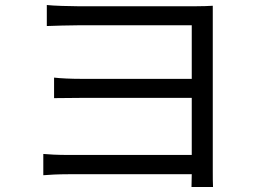

<svg xmlns="http://www.w3.org/2000/svg" viewBox="-20 -722 1040 767"><path d="M153 -107V-22C173 -24 214 -26 254 -26H746L745 25H831C830 8 830 -14 830 -35C830 -141 830 -596 830 -639C830 -664 830 -685 830 -699C814 -698 788 -697 760 -697C659 -697 362 -697 293 -697C261 -697 191 -699 167 -702V-618C190 -619 261 -621 293 -621C362 -621 705 -621 746 -621V-407H305C263 -407 221 -409 196 -412V-330C220 -330 263 -331 306 -331H746V-103H253C210 -103 173 -105 153 -107Z"/></svg>

Font: Noto Sans CJK HK
Style: Regular
Weight: 400
Designer: Ryoko NISHIZUKA 西塚涼子 (kana, bopomofo & ideographs); Paul D. Hunt (Latin, Greek & Cyrillic); Sandoll Communications 산돌커뮤니
Foundry: Adobe
Version: Version 2.004;hotconv 1.0.118;makeotfexe 2.5.65603